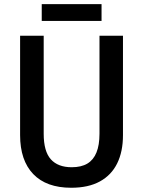

<svg xmlns="http://www.w3.org/2000/svg" viewBox="-20 -884 681 914"><path d="M565.4 -713.9V-240.7Q565.4 -162.1 537.8 -106.2Q510.3 -50.3 455.6 -20.3Q400.9 9.8 318.8 9.8Q200.7 9.8 138.2 -55.4Q75.7 -120.6 75.7 -240.7V-713.9H188V-247.1Q188 -163.6 221.9 -125.7Q255.9 -87.9 321.3 -87.9Q366.7 -87.9 395.8 -105.2Q424.8 -122.6 439.2 -158Q453.6 -193.4 453.6 -247.6V-713.9ZM463.4 -864.3V-784.2H178.7V-864.3Z"/></svg>

Font: Open Sans SemiCondensed SemiBold
Style: Regular
Weight: 600
Width: 4
Designer: Monotype Design Team
Foundry: Monotype Imaging Inc.
Version: Version 3.000